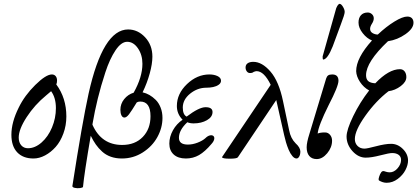

<svg xmlns="http://www.w3.org/2000/svg" viewBox="-20 -811 2165 996"><path d="M153.8 11.2Q99.6 11.2 69.3 -20.8Q39.1 -52.7 39.1 -111.8Q39.1 -176.8 77.1 -252.9Q107.4 -315.4 162.8 -370.1Q218.3 -424.8 249 -424.8Q261.2 -424.8 268.6 -416.3Q275.9 -407.7 275.9 -393.1Q275.9 -380.9 272 -373Q324.2 -302.7 324.2 -207Q324.2 -160.2 308.8 -118.4Q293.5 -76.7 268.8 -48.8Q244.1 -21 213.9 -4.9Q183.6 11.2 153.8 11.2ZM77.1 -97.2Q77.1 -72.3 90.3 -57.1Q103.5 -42 125 -42Q161.6 -42 195.6 -71.8Q229.5 -101.6 249.8 -149.9Q270 -198.2 270 -250Q270 -304.2 245.1 -337.9Q222.7 -318.8 219.2 -315.9Q159.7 -267.1 118.4 -203.6Q77.1 -140.1 77.1 -97.2Z M410.6 158.2Q409.7 162.6 395.5 164.6Q381.3 166.5 367.9 163.6Q354.5 160.6 355.5 153.8Q406.2 -173.3 439.5 -325.2Q513.7 -658.2 644.5 -658.2Q694.8 -658.2 732.7 -617.7Q770.5 -577.1 770.5 -517.1Q770.5 -480 756.8 -430.2Q743.2 -380.4 719.7 -332Q737.8 -328.1 754.9 -318.4Q772 -308.6 787.8 -293Q803.7 -277.3 813.2 -252.9Q822.8 -228.5 822.8 -199.2Q822.8 -147.9 796.4 -99.9Q770 -51.8 720.7 -20.3Q671.4 11.2 612.3 11.2Q580.6 11.2 554.7 2Q528.8 -7.3 509.8 -24.7Q490.7 -42 477.1 -61.5Q463.4 -81.1 450.7 -106.9Q417 89.4 410.6 158.2ZM460.4 -170.9Q460.4 -166 459.5 -164.1Q505.9 -59.1 613.8 -59.1Q680.7 -59.1 720.7 -100.6Q760.7 -142.1 760.7 -208Q760.7 -284.2 707.5 -284.2Q696.8 -284.2 689.5 -279.8Q662.1 -234.9 649.2 -218Q636.2 -201.2 625.5 -201.2Q615.7 -201.2 610.1 -212.4Q604.5 -223.6 604.5 -241.2Q604.5 -272.5 624.3 -296.9Q644 -321.3 673.3 -330.1Q718.8 -411.1 718.8 -480Q718.8 -526.4 695.6 -560.3Q672.4 -594.2 639.6 -594.2Q608.9 -594.2 579.1 -549.8Q549.3 -505.4 526.4 -435.3Q503.4 -365.2 487.3 -299.6Q471.2 -233.9 460.4 -170.9Z M944.3 11.2Q903.8 11.2 881.1 -9.5Q858.4 -30.3 858.4 -65.9Q858.4 -101.6 877.2 -135.3Q896 -168.9 927.2 -189.9Q897.5 -219.7 897.5 -261.2Q897.5 -324.7 950 -374.8Q1002.4 -424.8 1066.4 -424.8Q1090.3 -424.8 1108.4 -416.3Q1126.5 -407.7 1126.5 -392.1Q1126.5 -379.9 1114.3 -371.3Q1102.1 -362.8 1085.4 -359.4Q1068.8 -356 1050.3 -356Q1004.4 -356 966.3 -325.2Q928.2 -294.4 928.2 -252.9Q928.2 -216.3 948.2 -206.1Q1012.2 -254.9 1046.4 -254.9Q1082.5 -254.9 1082.5 -230Q1082.5 -204.1 1053.5 -187.5Q1024.4 -170.9 984.4 -170.9Q966.3 -170.9 951.7 -176.8Q908.2 -136.2 908.2 -96.2Q908.2 -61 954.6 -61Q979 -61 1004.6 -70.8Q1030.3 -80.6 1045.4 -94.2Q1056.6 -105.5 1068.1 -108.4Q1079.6 -111.3 1086.4 -106Q1093.3 -100.6 1091.3 -89.4Q1089.4 -78.1 1077.6 -64.9Q1043.5 -24.4 1012.7 -6.6Q981.9 11.2 944.3 11.2Z M1171.9 12.2Q1131.8 12.2 1131.8 3.9L1384.3 -371.1Q1349.6 -441.9 1311 -441.9Q1305.7 -441.9 1295.9 -438Q1290 -432.1 1276.9 -432.1Q1266.6 -432.1 1260.3 -440.7Q1253.9 -449.2 1253.9 -460.9Q1253.9 -475.1 1264.6 -482.7Q1275.4 -490.2 1293.9 -490.2Q1339.4 -490.2 1383.1 -439.7Q1426.8 -389.2 1448.2 -286.1L1480 -134.8Q1487.8 -93.3 1513.2 -67.9Q1538.1 -45.4 1538.1 -24.9Q1538.1 -9.3 1532.2 1Q1526.4 11.2 1518.1 11.2Q1507.3 11.2 1496.6 -1.5Q1485.8 -14.2 1477.5 -33.9Q1469.2 -53.7 1463.6 -72.8Q1458 -91.8 1454.1 -109.9L1413.1 -292L1213.9 4.9Q1208.5 12.2 1171.9 12.2Z M1655.8 -502Q1653.8 -505.4 1653.8 -511.2V-519L1719.7 -752.9Q1723.6 -771 1730.2 -781Q1736.8 -791 1741.7 -791Q1750 -791 1759 -776.1Q1768.1 -761.2 1768.1 -749Q1768.1 -736.3 1748 -684.1L1706.1 -570.8Q1678.7 -502 1655.8 -502ZM1623 14.2Q1598.1 14.2 1584.5 -1.7Q1570.8 -17.6 1570.8 -46.9Q1570.8 -71.8 1585 -116.2L1671.9 -403.8Q1675.3 -414.6 1682.1 -419.7Q1689 -424.8 1703.6 -424.8Q1735.8 -424.8 1735.8 -392.1Q1735.8 -363.8 1685.1 -266.1Q1631.3 -158.2 1627.9 -118.2Q1641.1 -124 1666 -124Q1681.6 -124 1692.1 -111.6Q1702.6 -99.1 1702.6 -81.1Q1702.6 -46.4 1677.5 -16.1Q1652.3 14.2 1623 14.2Z M1985.8 137.2Q1965.8 137.2 1945.8 125Q1940.4 119.6 1951.7 92.8Q1957.5 80.1 1963.9 77.4Q1970.2 74.7 1982.9 80.1Q1991.7 83 2002 83Q2023.9 83 2042.2 62.3Q2060.5 41.5 2060.5 18.1Q2060.5 1.5 2047.9 -7.8Q2035.2 -17.1 2014.6 -17.1Q1998.5 -17.1 1952.9 -5.1Q1907.2 6.8 1877 6.8Q1839.4 6.8 1808.8 -26.6Q1778.3 -60.1 1777.8 -102.1Q1777.8 -137.7 1812.3 -208.7Q1846.7 -279.8 1895 -341.8Q1866.2 -357.4 1847.4 -386Q1828.6 -414.6 1827.6 -441.9Q1827.6 -510.3 1909.7 -601.1Q1883.3 -611.3 1861.6 -638.9Q1839.8 -666.5 1839.8 -693.8Q1839.8 -718.3 1852.5 -732.2Q1865.2 -746.1 1887.7 -746.1Q1899.9 -746.1 1909.4 -737.5Q1918.9 -729 1918.9 -715.8Q1918.9 -702.6 1909.4 -688Q1899.9 -673.3 1899.9 -661.1Q1899.9 -647 1912.6 -639.4Q1925.3 -631.8 1939.9 -631.8Q1983.4 -672.9 2025.9 -699Q2068.4 -725.1 2092.8 -725.1Q2108.4 -725.1 2116.7 -716.6Q2125 -708 2125 -692.9Q2125 -663.1 2083.5 -633.8Q2042 -604.5 1992.7 -597.2Q1878.9 -489.7 1878.9 -420.9Q1878.9 -400.4 1890.1 -390.4Q1901.4 -380.4 1926.8 -378.9Q1996.6 -452.1 2054.7 -452.1Q2069.8 -452.1 2078.9 -440.7Q2087.9 -429.2 2087.9 -411.1Q2087.9 -386.2 2058.8 -364.3Q2029.8 -342.3 1995.6 -337.9Q1930.2 -287.6 1875.5 -210.9Q1820.8 -134.3 1820.8 -89.8Q1820.8 -67.9 1834.7 -54Q1848.6 -40 1870.6 -40Q1884.3 -40 1931.4 -52.5Q1978.5 -64.9 2008.8 -64.9Q2043 -64.9 2069.8 -38.3Q2096.7 -11.7 2096.7 22Q2096.7 44.9 2083.3 71Q2069.8 97.2 2043.2 117.2Q2016.6 137.2 1985.8 137.2Z"/></svg>

Font: Junicode SmCond Light
Style: Italic
Weight: 300
Width: 4
Italic angle: -11°
Designer: Peter S. Baker
Version: Version 2.206